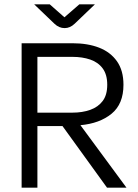

<svg xmlns="http://www.w3.org/2000/svg" viewBox="-20 -868 637 888"><path d="M80 0V-668H315Q386 -668 438.5 -647.5Q491 -627 521 -584.5Q551 -542 551 -476Q551 -387 496 -342Q441 -297 352 -289L565 0H475L269 -285H153V0ZM153 -347H315Q361 -347 397.5 -360Q434 -373 455 -401Q476 -429 476 -476Q476 -523 455 -551.5Q434 -580 397.5 -592.5Q361 -605 315 -605H153ZM279 -738Q253 -738 232 -758L138 -848H210L278 -788L347 -848H419L325 -758Q304 -738 279 -738Z"/></svg>

Font: Atkinson Hyperlegible Next Light
Style: Regular
Weight: 300
Designer: Elliott Scott, Megan Eiswerth, Linus Boman, Theodore Petrosky, Letters from Sweden
Foundry: Applied Design Works, Letters from Sweden
Version: Version 2.001